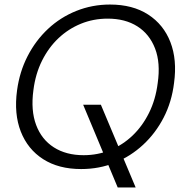

<svg xmlns="http://www.w3.org/2000/svg" viewBox="-20 -732 805 845"><path d="M498 93 346 -271H424L577 93ZM337 12Q238 12 170 -31.5Q102 -75 71.5 -153Q41 -231 55 -334Q66 -416 101.5 -485Q137 -554 191.5 -605Q246 -656 316 -684Q386 -712 464 -712Q564 -712 632 -668Q700 -624 730 -546.5Q760 -469 746 -367Q736 -284 700.5 -215Q665 -146 610 -95Q555 -44 486 -16Q417 12 337 12ZM348 -49Q410 -49 465 -71.5Q520 -94 563.5 -135.5Q607 -177 636 -235.5Q665 -294 674 -366Q687 -455 662.5 -518.5Q638 -582 584.5 -616Q531 -650 454 -650Q391 -650 336 -627.5Q281 -605 237.5 -564Q194 -523 165 -465Q136 -407 127 -335Q115 -246 139 -182Q163 -118 217 -83.5Q271 -49 348 -49Z"/></svg>

Font: DM Sans 36pt Light
Style: Italic
Weight: 300
Italic angle: -10°
Designer: Colophon Foundry, Jonny Pinhorn
Foundry: Colophon Foundry
Version: Version 4.004;gftools[0.9.30]